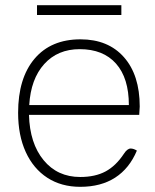

<svg xmlns="http://www.w3.org/2000/svg" viewBox="-20 -712 600 742"><path d="M518 -268H92Q95 -158 148.5 -93Q202 -28 290 -28Q348 -28 388 -49.5Q428 -71 459 -118Q472 -138 485 -138Q496 -138 509 -130Q480 -61 425 -25.5Q370 10 290 10Q217 10 163 -25Q109 -60 79.5 -124.5Q50 -189 50 -276Q50 -410 113.5 -485Q177 -560 291 -560Q398 -560 459 -491Q520 -422 520 -300ZM478 -306Q478 -410 428.5 -466Q379 -522 288 -522Q203 -522 151 -464.5Q99 -407 93 -306ZM123 -692H449V-654H123Z"/></svg>

Font: Krub ExtraLight
Style: Regular
Weight: 275
Designer: Ekaluck Peanpanawate
Foundry: Cadson Demak Co.,Ltd.
Version: Version 1.000; ttfautohint (v1.6)